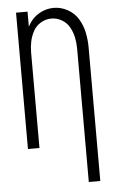

<svg xmlns="http://www.w3.org/2000/svg" viewBox="-62 -785 624 1031"><g transform="rotate(-5 250.0 -269.0)"><path d="M374 205V-515Q374 -545 368 -574Q362 -603 347.5 -629.5Q333 -656 306.5 -671.5Q280 -687 250 -687Q220 -687 193.5 -671.5Q167 -656 152.5 -629.5Q138 -603 132 -574Q126 -545 126 -515V0H64V-735H126V-654Q130 -661 134 -668Q155 -703 191 -723Q227 -743 267 -743Q307 -743 343 -723Q379 -703 399.5 -668.5Q420 -634 428 -594.5Q436 -555 436 -515V205Z"/></g></svg>

Font: Iosevka SS01 Light
Style: Regular
Weight: 300
Monospace: yes
Designer: Belleve Invis
Foundry: Belleve Invis
Version: 2.3.3; ttfautohint (v1.8.3)